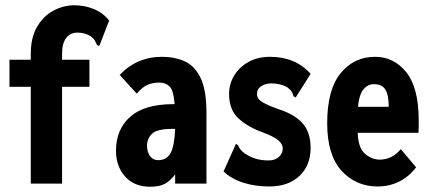

<svg xmlns="http://www.w3.org/2000/svg" viewBox="-20 -698 1640 730"><path d="M97 -368H16V-471H97V-493Q97 -556 121.5 -597Q146 -638 184 -658Q222 -678 263 -678Q302 -678 337 -663.5Q372 -649 395 -620L361 -532L357 -523L349 -527Q345 -534 341.5 -542Q338 -550 325 -560Q303 -574 275 -574Q247 -574 231.5 -553.5Q216 -533 216 -494V-471H320V-368H216V0H97Z M551 12Q490 12 455.5 -27Q421 -66 421 -125Q421 -206 475 -254Q529 -302 639 -302Q642 -302 644 -302Q640 -354 625 -369Q610 -384 586 -384Q561 -384 541 -375.5Q521 -367 500 -342L435 -413Q500 -482 596 -482Q645 -482 683 -464.5Q721 -447 743 -401Q765 -355 765 -268V0H646V-35Q627 -10 606.5 1Q586 12 551 12ZM539 -144Q539 -120 550.5 -104.5Q562 -89 581 -89Q613 -89 628 -115Q643 -141 646 -208Q639 -208 636 -208Q577 -208 558 -189.5Q539 -171 539 -144Z M1004 11Q951 11 906 -3Q861 -17 830 -46L873 -142L877 -151L885 -146Q888 -139 892.5 -132Q897 -125 910 -115Q929 -102 951 -95Q973 -88 1001 -88Q1026 -88 1040.5 -101.5Q1055 -115 1055 -133Q1055 -151 1037 -165.5Q1019 -180 978 -195Q923 -215 887 -247.5Q851 -280 851 -341Q851 -379 870.5 -411Q890 -443 925 -462.5Q960 -482 1006 -482Q1104 -482 1161 -417L1109 -335L1104 -327L1096 -332Q1094 -340 1090.5 -347Q1087 -354 1074 -365Q1061 -373 1045 -377Q1029 -381 1012 -381Q990 -381 973.5 -370.5Q957 -360 957 -341Q957 -322 978 -309.5Q999 -297 1039 -283Q1103 -262 1132 -227.5Q1161 -193 1161 -136Q1161 -69 1118.5 -29Q1076 11 1004 11Z M1416 11Q1333 11 1278.5 -49Q1224 -109 1224 -229Q1224 -357 1275 -419.5Q1326 -482 1406 -482Q1478 -482 1525 -423Q1572 -364 1572 -240Q1572 -229 1572 -216Q1572 -203 1571 -193H1340Q1342 -136 1367 -114Q1392 -92 1422 -91Q1446 -91 1466 -100.5Q1486 -110 1504 -131L1562 -62Q1535 -26 1497.5 -7.5Q1460 11 1416 11ZM1341 -292H1458Q1458 -337 1445 -357.5Q1432 -378 1402 -378Q1377 -378 1361 -357Q1345 -336 1341 -292Z"/></svg>

Font: Inconsolata Condensed Black
Style: Regular
Weight: 900
Width: 3
Monospace: yes
Designer: Raph Levien, Cyreal, Brenton Simpson
Foundry: Raph Levien, Cyreal, Google
Version: Version 3.001; ttfautohint (v1.8.2.53-6de2)